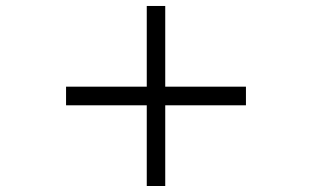

<svg xmlns="http://www.w3.org/2000/svg" viewBox="-20 -620 1040 640"><path d="M530.8 -269V0H469.2V-269H200.2V-331.1H469.2V-600.1H530.8V-331.1H799.8V-269Z"/></svg>

Font: Charis SIL Viet
Style: Bold
Weight: 700
Foundry: SIL International
Version: Version 5.000